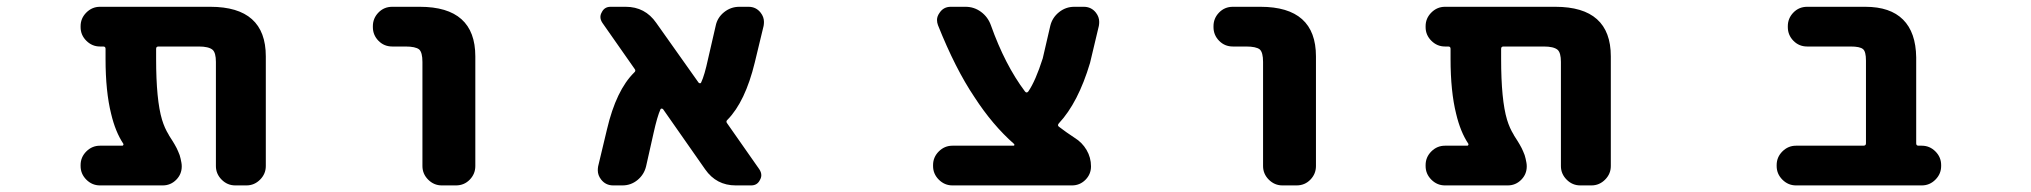

<svg xmlns="http://www.w3.org/2000/svg" viewBox="-20 -569 6040 571"><path d="M679.7 -17.6Q656.2 -17.6 639.2 -34.7Q622.1 -51.8 622.1 -75.2V-384.8Q622.1 -412.1 612.3 -420.9Q600.6 -430.7 571.3 -430.7H451.2Q444.3 -430.7 444.3 -423.8V-393.6Q444.3 -271.5 461.9 -212.9Q469.7 -187.5 481.4 -168.9Q481.4 -168 486.8 -159.7Q492.2 -151.4 493.7 -148.9Q495.1 -146.5 499.5 -139.2Q503.9 -131.8 505.4 -128.4Q506.8 -125 509.8 -118.7Q512.7 -112.3 514.2 -107.9Q515.6 -103.5 517.1 -97.2Q518.6 -90.8 519.5 -85.4Q520.5 -80.1 520.5 -74.2Q520.5 -50.8 503.9 -34.2Q487.3 -17.6 463.9 -17.6H277.3Q253.9 -17.6 236.8 -34.7Q219.7 -51.8 219.7 -75.2V-78.1Q219.7 -101.6 236.8 -118.7Q253.9 -135.7 277.3 -135.7H343.8Q345.7 -135.7 346.7 -137.7Q347.7 -139.6 346.7 -141.6Q323.2 -176.8 310.5 -230.5Q293.9 -296.9 293.9 -393.6V-423.8Q293.9 -430.7 287.1 -430.7H277.3Q253.9 -430.7 236.8 -447.8Q219.7 -464.8 219.7 -488.3V-491.2Q219.7 -514.6 236.8 -531.7Q253.9 -548.8 277.3 -548.8H605.5Q770.5 -548.8 770.5 -401.4V-75.2Q770.5 -51.8 753.4 -34.7Q736.3 -17.6 712.9 -17.6Z M1293.9 -17.6Q1270.5 -17.6 1253.4 -34.7Q1236.3 -51.8 1236.3 -75.2V-384.8Q1236.3 -413.1 1226.6 -421.9Q1215.8 -430.7 1185.5 -430.7H1146.5Q1122.1 -430.7 1105.5 -447.8Q1088.9 -464.8 1088.9 -488.3V-491.2Q1088.9 -514.6 1105.5 -531.7Q1122.1 -548.8 1146.5 -548.8H1228.5Q1393.6 -548.8 1393.6 -401.4V-75.2Q1393.6 -51.8 1377 -34.7Q1360.4 -17.6 1335.9 -17.6Z M2168 -17.6Q2110.4 -17.6 2077.1 -65.4L1952.1 -244.1Q1950.2 -246.1 1947.8 -246.1Q1945.3 -246.1 1944.3 -244.1Q1934.6 -222.7 1923.8 -173.8L1901.4 -74.2Q1895.5 -49.8 1876 -33.7Q1856.4 -17.6 1831.1 -17.6H1803.7Q1781.2 -17.6 1767.6 -35.2Q1757.8 -47.9 1757.8 -62.5Q1757.8 -68.4 1758.8 -74.2L1785.2 -184.6Q1812.5 -300.8 1866.2 -353.5Q1872.1 -358.4 1867.2 -364.3L1771.5 -501Q1765.6 -509.8 1765.6 -518.6Q1765.6 -525.4 1769.5 -532.2Q1777.3 -548.8 1795.9 -548.8H1840.8Q1898.4 -548.8 1931.6 -501L2057.6 -323.2Q2059.6 -321.3 2062 -321.3Q2064.5 -321.3 2065.4 -324.2Q2075.2 -344.7 2085.9 -394.5L2108.4 -492.2Q2113.3 -516.6 2133.3 -532.7Q2153.3 -548.8 2178.7 -548.8H2206.1Q2228.5 -548.8 2242.2 -531.2Q2252 -518.6 2252 -503.9Q2252 -498 2251 -492.2L2224.6 -382.8Q2196.3 -266.6 2143.6 -212.9Q2137.7 -208 2142.6 -202.1L2238.3 -65.4Q2244.1 -56.6 2244.1 -47.9Q2244.1 -41 2240.2 -34.2Q2232.4 -17.6 2213.9 -17.6Z M2812.5 -17.6Q2789.1 -17.6 2772 -34.7Q2754.9 -51.8 2754.9 -75.2V-78.1Q2754.9 -101.6 2772 -118.7Q2789.1 -135.7 2812.5 -135.7H2994.1Q2996.1 -135.7 2996.6 -137.2Q2997.1 -138.7 2996.1 -140.6Q2931.6 -197.3 2877.9 -280.3Q2821.3 -364.3 2769.5 -494.1Q2766.6 -502 2766.6 -509.8Q2766.6 -520.5 2774.4 -531.2Q2786.1 -548.8 2807.6 -548.8H2851.6Q2877 -548.8 2897.5 -533.7Q2918 -518.6 2926.8 -494.1Q2968.8 -376 3028.3 -296.9Q3033.2 -291 3038.1 -296.9Q3059.6 -328.1 3081.1 -395.5L3103.5 -492.2Q3109.4 -516.6 3129.4 -532.7Q3149.4 -548.8 3174.8 -548.8H3203.1Q3225.6 -548.8 3239.3 -531.2Q3249 -518.6 3249 -503.9Q3249 -498 3248 -492.2L3221.7 -381.8Q3186.5 -263.7 3128.9 -202.1Q3124 -196.3 3128.9 -192.4Q3150.4 -175.8 3175.8 -159.2Q3198.2 -145.5 3211.4 -123Q3224.6 -100.6 3224.6 -74.2Q3224.6 -50.8 3208 -34.2Q3191.4 -17.6 3168 -17.6Z M3793.9 -17.6Q3770.5 -17.6 3753.4 -34.7Q3736.3 -51.8 3736.3 -75.2V-384.8Q3736.3 -413.1 3726.6 -421.9Q3715.8 -430.7 3685.5 -430.7H3646.5Q3622.1 -430.7 3605.5 -447.8Q3588.9 -464.8 3588.9 -488.3V-491.2Q3588.9 -514.6 3605.5 -531.7Q3622.1 -548.8 3646.5 -548.8H3728.5Q3893.6 -548.8 3893.6 -401.4V-75.2Q3893.6 -51.8 3877 -34.7Q3860.4 -17.6 3835.9 -17.6Z M4679.7 -17.6Q4656.2 -17.6 4639.2 -34.7Q4622.1 -51.8 4622.1 -75.2V-384.8Q4622.1 -412.1 4612.3 -420.9Q4600.6 -430.7 4571.3 -430.7H4451.2Q4444.3 -430.7 4444.3 -423.8V-393.6Q4444.3 -271.5 4461.9 -212.9Q4469.7 -187.5 4481.4 -168.9Q4481.4 -168 4486.8 -159.7Q4492.2 -151.4 4493.7 -148.9Q4495.1 -146.5 4499.5 -139.2Q4503.9 -131.8 4505.4 -128.4Q4506.8 -125 4509.8 -118.7Q4512.7 -112.3 4514.2 -107.9Q4515.6 -103.5 4517.1 -97.2Q4518.6 -90.8 4519.5 -85.4Q4520.5 -80.1 4520.5 -74.2Q4520.5 -50.8 4503.9 -34.2Q4487.3 -17.6 4463.9 -17.6H4277.3Q4253.9 -17.6 4236.8 -34.7Q4219.7 -51.8 4219.7 -75.2V-78.1Q4219.7 -101.6 4236.8 -118.7Q4253.9 -135.7 4277.3 -135.7H4343.8Q4345.7 -135.7 4346.7 -137.7Q4347.7 -139.6 4346.7 -141.6Q4323.2 -176.8 4310.5 -230.5Q4293.9 -296.9 4293.9 -393.6V-423.8Q4293.9 -430.7 4287.1 -430.7H4277.3Q4253.9 -430.7 4236.8 -447.8Q4219.7 -464.8 4219.7 -488.3V-491.2Q4219.7 -514.6 4236.8 -531.7Q4253.9 -548.8 4277.3 -548.8H4605.5Q4770.5 -548.8 4770.5 -401.4V-75.2Q4770.5 -51.8 4753.4 -34.7Q4736.3 -17.6 4712.9 -17.6Z M5321.3 -17.6Q5297.9 -17.6 5280.8 -34.7Q5263.7 -51.8 5263.7 -75.2V-78.1Q5263.7 -101.6 5280.8 -118.7Q5297.9 -135.7 5321.3 -135.7H5521.5Q5529.3 -135.7 5529.3 -142.6V-388.7Q5529.3 -416 5520.5 -422.9Q5511.7 -430.7 5483.4 -430.7H5354.5Q5330.1 -430.7 5313.5 -447.8Q5296.9 -464.8 5296.9 -488.3V-491.2Q5296.9 -514.6 5313.5 -531.7Q5330.1 -548.8 5354.5 -548.8H5527.3Q5601.6 -548.8 5639.6 -510.7Q5677.7 -472.7 5678.7 -398.4V-142.6Q5678.7 -135.7 5685.5 -135.7H5695.3Q5718.8 -135.7 5735.8 -118.7Q5752.9 -101.6 5752.9 -78.1V-75.2Q5752.9 -51.8 5735.8 -34.7Q5718.8 -17.6 5695.3 -17.6Z"/></svg>

Font: Rounded Mgen+ 1m bold
Style: Bold
Weight: 700
Designer: [Source Han Sans]
Ryoko NISHIZUKA  (kana & ideographs); Paul D. Hunt (Latin, Greek & Cyrillic); Wenlong ZHANG  (bopomofo
Version: Version 1.059.20150602